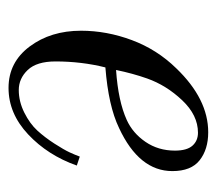

<svg xmlns="http://www.w3.org/2000/svg" viewBox="-49 -447 508 450"><g transform="rotate(90 205.0 -222.0)"><path d="M52 -158Q52 -218 74 -277Q96 -336 140 -381Q212 -456 290 -456Q330 -456 355.5 -436Q381 -416 381 -372Q381 -294 280 -247Q228 -222 138 -215Q124 -159 124 -98Q124 -54 144 -33Q164 -12 191 -12Q218 -12 244 -25Q270 -38 286 -55.5Q302 -73 316.5 -95.5Q331 -118 337 -131Q343 -144 347 -155L368 -148Q344 -80 295 -34Q246 12 186 12Q126 12 89 -37.5Q52 -87 52 -158ZM144 -240Q217 -245 261 -265Q292 -279 312.5 -309Q333 -339 333 -378Q333 -406 321.5 -419Q310 -432 291 -432Q250 -432 215 -395Q180 -358 164 -313Q152 -279 144 -240Z"/></g></svg>

Font: Old Standard TT
Style: Italic
Weight: 400
Italic angle: -15.2°
Designer: Alexey Kryukov <alexios@thessalonica.org.ru>
Version: Version 2.2